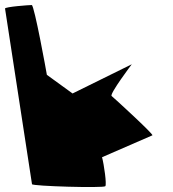

<svg xmlns="http://www.w3.org/2000/svg" viewBox="-99 -745 686 762"><path d="M28 -14C29 -6 312 2 319 -6C325 -13 314 -91 306 -121L506 -208C510 -213 353 -357 344 -364C335 -372 424 -490 424 -490L189 -374L87 -448C86 -456 37 -725 27 -725C16 -725 -80 -718 -79 -711Z"/></svg>

Font: Ampere
Style: SCRevIta
Weight: 400
Version: Version 1